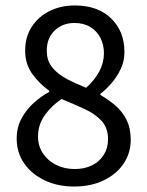

<svg xmlns="http://www.w3.org/2000/svg" viewBox="-20 -670 539 702"><path d="M251 12Q191 12 143.5 -10.5Q96 -33 68.5 -72.5Q41 -112 41 -163Q41 -204 58.5 -236.5Q76 -269 103 -293.5Q130 -318 160 -334V-338Q125 -363 98.5 -399Q72 -435 72 -485Q72 -535 96 -572Q120 -609 161 -629.5Q202 -650 254 -650Q338 -650 386.5 -602.5Q435 -555 435 -480Q435 -446 421 -417Q407 -388 387 -365Q367 -342 347 -327V-323Q376 -306 401.5 -284.5Q427 -263 442.5 -232Q458 -201 458 -159Q458 -111 432.5 -72.5Q407 -34 360 -11Q313 12 251 12ZM253 -52Q289 -52 316.5 -65.5Q344 -79 359.5 -104Q375 -129 375 -161Q375 -202 352 -227.5Q329 -253 290 -271Q251 -289 205 -308Q168 -283 143.5 -248.5Q119 -214 119 -171Q119 -137 136.5 -110Q154 -83 184.5 -67.5Q215 -52 253 -52ZM295 -349Q327 -378 343.5 -409.5Q360 -441 360 -475Q360 -506 347.5 -531Q335 -556 310.5 -571Q286 -586 252 -586Q209 -586 180 -558.5Q151 -531 151 -485Q151 -448 171 -423.5Q191 -399 224 -381.5Q257 -364 295 -349Z"/></svg>

Font: Assistant ExtraLight Medium
Style: Regular
Weight: 500
Version: Version 3.000